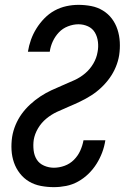

<svg xmlns="http://www.w3.org/2000/svg" viewBox="-20 -763 540 791"><path d="M202 8Q175 8 148.5 3Q122 -2 100 -15Q78 -28 62 -48.5Q46 -69 37.5 -93.5Q29 -118 27.5 -145Q26 -172 30 -199Q34 -224 44 -248Q54 -272 69 -293Q84 -314 104 -332.5Q124 -351 146 -365.5Q168 -380 191.5 -391Q215 -402 239 -412Q263 -422 287 -433Q311 -444 331 -461Q351 -478 364.5 -501Q378 -524 382 -549Q386 -569 383.5 -590.5Q381 -612 371 -629Q361 -646 342.5 -654.5Q324 -663 303 -663Q282 -663 260 -654.5Q238 -646 222.5 -629.5Q207 -613 197.5 -592.5Q188 -572 185 -550H95Q99 -575 107.5 -599Q116 -623 130 -645.5Q144 -668 163 -687.5Q182 -707 205 -719.5Q228 -732 253 -737.5Q278 -743 303 -743Q330 -743 356 -738Q382 -733 404 -719.5Q426 -706 441 -686Q456 -666 464 -641.5Q472 -617 473.5 -590Q475 -563 471 -536Q467 -511 457 -487Q447 -463 432 -442Q417 -421 397.5 -402.5Q378 -384 356 -370Q334 -356 310 -344.5Q286 -333 262 -323Q238 -313 214.5 -302Q191 -291 170.5 -274Q150 -257 136.5 -234Q123 -211 119 -187Q116 -166 118.5 -144Q121 -122 131.5 -105.5Q142 -89 161.5 -80.5Q181 -72 202 -72Q224 -72 246 -80Q268 -88 284.5 -104.5Q301 -121 310.5 -142Q320 -163 324 -185H414Q410 -159 401 -135Q392 -111 378 -88.5Q364 -66 344.5 -47Q325 -28 301.5 -15Q278 -2 252.5 3Q227 8 202 8Z"/></svg>

Font: Iosevka Curly Medium Oblique
Style: Regular
Weight: 500
Italic angle: -9°
Monospace: yes
Designer: Belleve Invis
Foundry: Belleve Invis
Version: Version 11.1.0; ttfautohint (v1.8.3)